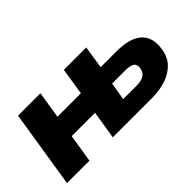

<svg xmlns="http://www.w3.org/2000/svg" viewBox="-48 -830 1162 1162"><g transform="rotate(-45 532.5 -249.0)"><path d="M36 0 115 -498H307L279 -325H480L507 -498H699L676 -352H812Q924 -352 976 -306.5Q1028 -261 1016 -173Q1009 -114 975 -76Q941 -38 886 -19Q831 0 759 0H428L457 -181H257L228 0ZM636 -119H748Q791 -119 814 -133.5Q837 -148 841 -179Q846 -209 827 -221Q808 -233 766 -233H655Z"/></g></svg>

Font: Nunito Sans 10pt SemiExpanded Black
Style: Italic
Weight: 900
Width: 6
Italic angle: -9°
Designer: Vernon Adams
Foundry: Vernon Adams
Version: Version 3.101;gftools[0.9.27]